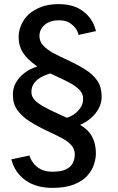

<svg xmlns="http://www.w3.org/2000/svg" viewBox="-20 -692 572 932"><path d="M234.5 220Q156 220 105 184Q51.5 146 35 81.5L123 63Q128 80.5 141 98.5Q154 116.5 176.8 129Q199.5 141.5 234.5 141.5Q277.5 141.5 301 129.8Q324.5 118 333.8 98.8Q343 79.5 343 57.5Q343 31.5 326.5 13Q310 -5.5 282.8 -20.2Q255.5 -35 223 -50Q166 -76 124.5 -102.5Q86.5 -126.5 64.5 -157.2Q42.5 -188 42.5 -232Q42.5 -262 54.5 -285.5Q66.5 -309 85 -326Q103.5 -343 123.8 -353.8Q144 -364.5 161 -369Q137 -386 116.5 -405.8Q96 -425.5 83.2 -451.5Q70.5 -477.5 70.5 -513Q70.5 -555 96 -595Q121.5 -635 179 -658Q215.5 -672 265 -672Q336.5 -672 382 -638.5Q431 -602.5 446 -541L361 -522.5Q354 -558.5 315.5 -582.5Q296.5 -593.5 266 -593.5Q222.5 -593.5 197 -571.5Q171.5 -549.5 171.5 -517.5Q171.5 -490.5 190 -470.8Q208.5 -451 238 -435Q267.5 -419 302 -403.5Q359 -377 394 -354.5Q431.5 -331 452.5 -300Q473.5 -269 473.5 -224Q473.5 -192 459.2 -165.5Q445 -139 421.5 -118.8Q398 -98.5 369 -86Q409 -62.5 427.2 -28.2Q445.5 6 445.5 53Q445.5 77 436.2 106Q427 135 404 160.8Q381 186.5 339.8 203.2Q298.5 220 234.5 220ZM304 -120.5Q320 -124.5 338.2 -136.5Q356.5 -148.5 370 -168Q383.5 -187.5 383.5 -213Q383.5 -237.5 365 -256.2Q346.5 -275 319 -289.8Q291.5 -304.5 262.5 -317.5L224 -335.5Q203 -329.5 182.2 -318.8Q161.5 -308 147 -290Q132.5 -272 132.5 -245Q132.5 -223 148.8 -206.2Q165 -189.5 189.8 -175.8Q214.5 -162 241 -149.5Z"/></svg>

Font: Lucymar Sans Medium
Style: Regular
Weight: 500
Foundry: The League of Moveable Type (original font) / Main changes by Cristiano Sobral with portions from Mirco Monsees
Version: Version 2.001;August 30, 2020;FontCreator 13.0.0.2681 64-bit